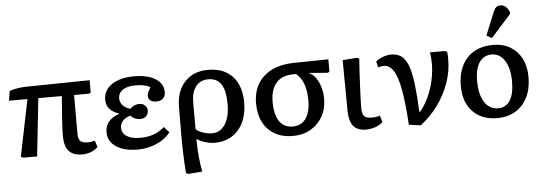

<svg xmlns="http://www.w3.org/2000/svg" viewBox="-59 -995 3980 1407"><g transform="rotate(-5 1931.0 -291.5)"><path d="M512 14Q445 14 413.5 -22Q382 -58 382 -134Q382 -154 383.5 -189Q385 -224 388 -266Q391 -308 394 -350Q397 -392 400 -425H227L181 0H77L62 -8L147 -425H11L23 -496Q38 -501 60 -506Q82 -511 104.5 -513.5Q127 -516 143 -516L613 -523V-432L600 -425H490Q490 -357 490 -283.5Q490 -210 490 -140Q490 -100 506.5 -85Q523 -70 565 -70Q583 -70 612 -79L628 -30Q581 14 512 14Z M921 14Q820 14 761.5 -25.5Q703 -65 703 -132Q703 -224 809 -259V-260Q714 -290 714 -371Q714 -440 775 -481.5Q836 -523 939 -523Q1039 -523 1096.5 -487Q1154 -451 1154 -389Q1154 -359 1136 -342Q1118 -325 1086 -325Q1058 -325 1042.5 -337.5Q1027 -350 1027 -371Q1027 -392 1053 -434Q1014 -456 943 -456Q884 -456 850.5 -433.5Q817 -411 817 -371Q817 -342 837 -320Q857 -298 891 -288Q923 -318 958 -318Q985 -318 1001.5 -303Q1018 -288 1018 -264Q1018 -239 1001 -223Q984 -207 958 -207Q916 -207 887 -238Q851 -228 831.5 -206.5Q812 -185 812 -156Q812 -115 847.5 -92.5Q883 -70 946 -70Q1056 -70 1124 -134L1162 -92Q1126 -44 1060.5 -15Q995 14 921 14Z M1271 224 1257 216Q1254 182 1252 138.5Q1250 95 1248.5 51Q1247 7 1247 -27L1248 -267Q1248 -385 1311.5 -454Q1375 -523 1484 -523Q1599 -523 1663 -454Q1727 -385 1727 -262Q1727 -178 1697.5 -116Q1668 -54 1613.5 -20Q1559 14 1486 14Q1455 14 1418.5 3Q1382 -8 1357 -25H1355Q1355 42 1361 105Q1367 168 1377 216ZM1472 -57Q1534 -57 1569.5 -111.5Q1605 -166 1605 -261Q1605 -360 1574 -407Q1543 -454 1478 -454Q1421 -454 1388 -412Q1355 -370 1355 -297V-98Q1372 -81 1406.5 -69Q1441 -57 1472 -57Z M2061 14Q1985 14 1929 -18Q1873 -50 1843 -108.5Q1813 -167 1813 -247Q1813 -372 1892.5 -444Q1972 -516 2111 -519L2369 -523V-432L2356 -425L2219 -436V-434Q2247 -423 2268 -393.5Q2289 -364 2301 -324Q2313 -284 2313 -239Q2313 -165 2281 -108Q2249 -51 2192 -18.5Q2135 14 2061 14ZM2066 -55Q2129 -55 2163 -102Q2197 -149 2197 -237Q2197 -376 2124 -436H2103Q2021 -436 1978 -387.5Q1935 -339 1935 -247Q1935 -154 1968.5 -104.5Q2002 -55 2066 -55Z M2598 14Q2535 14 2505.5 -24Q2476 -62 2476 -145Q2476 -178 2475.5 -228Q2475 -278 2474.5 -332.5Q2474 -387 2473.5 -434Q2473 -481 2473 -508L2582 -516L2595 -508Q2592 -467 2589 -415Q2586 -363 2583.5 -311Q2581 -259 2579.5 -216Q2578 -173 2578 -149Q2578 -103 2593 -86.5Q2608 -70 2649 -70Q2688 -70 2709 -80L2724 -31Q2703 -10 2669.5 2Q2636 14 2598 14Z M3002 18 2915 6Q2905 -156 2887 -254Q2869 -352 2840 -396Q2811 -440 2767 -440Q2748 -440 2728 -432L2717 -476Q2735 -494 2768.5 -506Q2802 -518 2831 -518Q2874 -518 2904 -496.5Q2934 -475 2953.5 -425.5Q2973 -376 2983.5 -291.5Q2994 -207 3000 -81H3005Q3041 -124 3067.5 -181Q3094 -238 3108 -301.5Q3122 -365 3122 -429Q3122 -474 3115 -509H3226L3241 -502Q3243 -492 3243.5 -480.5Q3244 -469 3244 -442Q3244 -357 3214.5 -273.5Q3185 -190 3131 -115Q3077 -40 3002 18Z M3565 14Q3451 14 3385 -55Q3319 -124 3319 -243Q3319 -374 3388.5 -448.5Q3458 -523 3580 -523Q3653 -523 3706.5 -491Q3760 -459 3789.5 -401.5Q3819 -344 3819 -266Q3819 -181 3788 -118Q3757 -55 3700 -20.5Q3643 14 3565 14ZM3579 -57Q3635 -57 3665.5 -105Q3696 -153 3696 -243Q3696 -340 3660 -397Q3624 -454 3564 -454Q3506 -454 3473.5 -406.5Q3441 -359 3441 -273Q3441 -170 3477.5 -113.5Q3514 -57 3579 -57ZM3577 -574 3538 -595 3605 -760Q3616 -786 3627.5 -796.5Q3639 -807 3659 -807Q3701 -807 3724 -754V-738Z"/></g></svg>

Font: Literata 12pt Medium
Style: Regular
Weight: 500
Designer: Latin by Veronika Burian and Jose Scaglione. Greek by Irene Vlachou. Cyrillic by Vera Evstafieva.
Foundry: TypeTogether
Version: Version 3.002